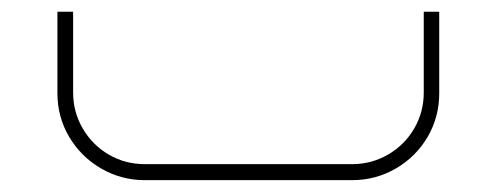

<svg xmlns="http://www.w3.org/2000/svg" viewBox="-20 -304 839 324"><path d="M574.2 0Q614.2 0 648.2 -19.8Q682.1 -39.6 701.7 -73.1Q721.2 -106.6 721.2 -146.6V-284.2H695.1V-147.9Q695.1 -115.1 679 -87.2Q662.8 -59.4 634.9 -43.2Q607 -27 574.2 -27H224.4Q191.1 -27 163.4 -43.2Q135.8 -59.4 119.6 -87.2Q103.4 -115.1 103.4 -147.9V-284.2H76.9V-146.6Q76.9 -106.6 96.7 -73.1Q116.5 -39.6 150.4 -19.8Q184.4 0 224.4 0Z"/></svg>

Font: Arad-VF Thin Dots1
Style: Regular
Weight: 100
Designer: Mohammad Darvishi
Version: Version 1.000;August 30, 2024;FontCreator 15.0.0.2992 64-bit